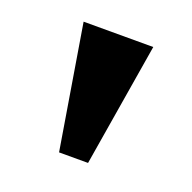

<svg xmlns="http://www.w3.org/2000/svg" viewBox="-66 -780 417 417"><g transform="rotate(20 142.5 -571.5)"><path d="M109 -429H176L223 -714H62Z"/></g></svg>

Font: Noto Serif Myanmar ExtraCondensed Black
Style: Regular
Weight: 900
Width: 2
Designer: Ben Mitchell and the Monotype Design Team
Foundry: Monotype Imaging Inc.
Version: Version 2.106